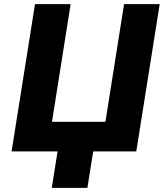

<svg xmlns="http://www.w3.org/2000/svg" viewBox="-20 -731 791 927"><path d="M36 0H258L230 176H402L430 0H638L751 -711H579L489 -143H231L321 -711H149Z"/></svg>

Font: Asimov Pro
Style: UltObl
Weight: 900
Designer: Google
Version: Version 2.000980; 2014